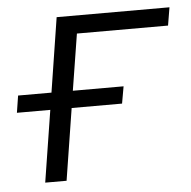

<svg xmlns="http://www.w3.org/2000/svg" viewBox="-42 -531 570 573"><g transform="rotate(-5 243.0 -244.5)"><path d="M71 0 105 -215H5L13 -266H113L148 -489H486L477 -435H204L177 -266H329L320 -215H169L135 0Z"/></g></svg>

Font: Nunito Sans 10pt Light
Style: Italic
Weight: 300
Italic angle: -9°
Designer: Vernon Adams
Foundry: Vernon Adams
Version: Version 3.101;gftools[0.9.27]